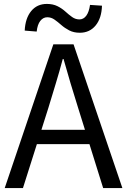

<svg xmlns="http://www.w3.org/2000/svg" viewBox="-20 -959 648 979"><path d="M4 0 252 -733H355L604 0H506L378 -410Q358 -473 340 -533.5Q322 -594 304 -658H300Q283 -594 264.5 -533.5Q246 -473 227 -410L97 0ZM133 -224V-297H471V-224ZM387 -792Q356 -792 333 -804Q310 -816 292.5 -831.5Q275 -847 258 -859Q241 -871 221 -871Q200 -871 185.5 -852.5Q171 -834 167 -798L106 -803Q109 -866 139 -902.5Q169 -939 219 -939Q250 -939 273 -927.5Q296 -916 313.5 -900Q331 -884 348 -872Q365 -860 385 -860Q406 -860 420 -879Q434 -898 439 -934L500 -930Q498 -866 467.5 -829Q437 -792 387 -792Z"/></svg>

Font: Noto Sans TC
Style: Regular
Weight: 400
Designer: Ryoko NISHIZUKA  (kana, bopomofo & ideographs); Paul D. Hunt (Latin, Greek & Cyrillic); Sandoll Communications , Soo-you
Foundry: Adobe
Version: Version 2.004-H2;hotconv 1.0.118;makeotfexe 2.5.65603